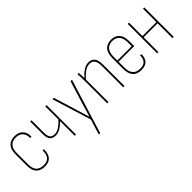

<svg xmlns="http://www.w3.org/2000/svg" viewBox="81 -1255 2208 2208"><g transform="rotate(-45 1185.0 -151.0)"><path d="M199 8Q129 9 92.5 -30Q56 -69 56 -147V-329Q56 -409 92 -448Q128 -487 196 -487Q240 -487 269.5 -470Q299 -453 315 -422.5Q331 -392 329 -349Q329 -344 325 -344H311Q308 -344 308 -348Q309 -402 279.5 -434Q250 -466 196 -466Q137 -466 107 -432.5Q77 -399 77 -329V-148Q77 -79 107.5 -46Q138 -13 199 -13Q256 -13 282.5 -44.5Q309 -76 308 -139Q308 -143 311 -143H325Q328 -143 328 -139Q329 -68 297.5 -30.5Q266 7 199 8Z M691 0Q688 0 688 -4V-239Q652 -201 614.5 -178.5Q577 -156 536 -156Q489 -156 465.5 -183.5Q442 -211 442 -276V-475Q442 -479 445 -479H459Q463 -479 463 -475V-278Q463 -222 481 -199Q499 -176 539 -176Q578 -176 615 -200.5Q652 -225 688 -265V-475Q688 -479 691 -479H705Q709 -479 709 -475V-4Q709 0 705 0Z M899 185Q898 185 896.5 183.5Q895 182 896 180L952 -2L806 -474Q804 -479 808 -479H824Q828 -479 829 -474L921 -174Q932 -140 942 -105.5Q952 -71 962 -37H963Q974 -71 984.5 -105.5Q995 -140 1004 -174L1097 -474Q1099 -479 1102 -479H1116Q1122 -479 1120 -473L918 182Q917 185 913 185Z M1480 0Q1477 0 1477 -4V-344Q1477 -407 1457 -436.5Q1437 -466 1394 -466Q1351 -466 1311 -436.5Q1271 -407 1233 -363V-387Q1272 -432 1312.5 -459.5Q1353 -487 1397 -487Q1446 -487 1472 -454Q1498 -421 1498 -346V-4Q1498 0 1494 0ZM1220 0Q1216 0 1216 -4V-368Q1216 -395 1215 -423Q1214 -451 1212 -475Q1212 -479 1216 -479H1229Q1232 -479 1232 -475Q1234 -455 1235.5 -426Q1237 -397 1237 -378V-373V-4Q1237 0 1234 0Z M1769 8Q1699 9 1662.5 -31Q1626 -71 1626 -151V-327Q1626 -408 1662.5 -447.5Q1699 -487 1764 -487Q1830 -487 1865.5 -447Q1901 -407 1901 -328V-250Q1901 -246 1898 -246H1647V-152Q1647 -83 1677.5 -48Q1708 -13 1769 -13Q1822 -13 1847.5 -40Q1873 -67 1874 -119Q1874 -123 1876 -123H1891Q1894 -123 1895 -120Q1895 -57 1863 -24.5Q1831 8 1769 8ZM1647 -266H1880V-326Q1880 -394 1850.5 -430Q1821 -466 1764 -466Q1707 -466 1677 -431Q1647 -396 1647 -326Z M2280 0Q2277 0 2277 -4V-475Q2277 -479 2280 -479H2295Q2298 -479 2298 -475V-4Q2298 0 2295 0ZM2033 0Q2029 0 2029 -4V-475Q2029 -479 2033 -479H2047Q2050 -479 2050 -475V-4Q2050 0 2047 0ZM2046 -241V-261H2282V-241Z"/></g></svg>

Font: Sofia Sans Condensed Thin
Style: Regular
Weight: 250
Version: Version 4.100